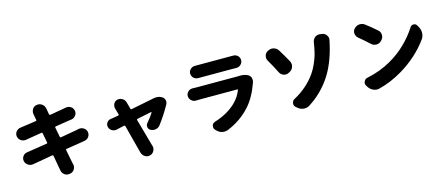

<svg xmlns="http://www.w3.org/2000/svg" viewBox="-57 -1468 5113 2218"><g transform="rotate(-15 2500.0 -359.0)"><path d="M808.6 -418Q817.4 -419.9 826.2 -419.9Q848.6 -419.9 868.2 -407.2Q896.5 -389.6 903.3 -357.4Q904.3 -349.6 904.3 -341.8Q904.3 -319.3 890.6 -298.8Q871.1 -272.5 838.9 -267.6Q835 -266.6 823.2 -264.6Q811.5 -262.7 804.7 -261.7Q790 -259.8 724.6 -249Q659.2 -238.3 614.3 -231.4Q605.5 -230.5 606.4 -220.7Q629.9 -101.6 637.7 -60.5Q639.6 -51.8 642.6 -41Q645.5 -31.2 645.5 -21.5Q645.5 1 632.8 20.5Q614.3 49.8 580.1 55.7L573.2 56.6Q566.4 57.6 559.6 57.6Q534.2 57.6 512.7 42Q485.4 20.5 480.5 -13.7Q478.5 -24.4 476.6 -34.2Q474.6 -50.8 448.2 -194.3Q446.3 -204.1 436.5 -202.1Q282.2 -176.8 223.6 -165Q209 -162.1 198.2 -160.2Q189.5 -159.2 181.6 -159.2Q157.2 -159.2 136.7 -172.9Q108.4 -191.4 100.6 -223.6Q99.6 -232.4 99.6 -240.2Q99.6 -262.7 113.3 -281.2Q132.8 -307.6 165 -311.5Q181.6 -313.5 196.3 -316.4Q210.9 -318.4 284.7 -330.1Q358.4 -341.8 409.2 -349.6Q418.9 -350.6 417 -360.4L394.5 -478.5Q392.6 -488.3 383.8 -486.3Q259.8 -466.8 210.9 -458Q203.1 -456.1 194.3 -455.1Q185.5 -453.1 176.8 -453.1Q153.3 -453.1 131.8 -465.8Q103.5 -484.4 96.7 -517.6Q95.7 -525.4 95.7 -532.2Q95.7 -556.6 111.3 -576.2Q131.8 -602.5 165 -606.4Q171.9 -607.4 178.7 -608.4Q249 -617.2 355.5 -633.8Q365.2 -634.8 363.3 -644.5L349.6 -715.8Q347.7 -724.6 347.7 -733.4Q347.7 -756.8 360.4 -777.3Q377.9 -805.7 411.1 -811.5H414.1Q420.9 -812.5 427.7 -812.5Q454.1 -812.5 476.6 -795.9Q503.9 -775.4 509.8 -741.2Q509.8 -736.3 522.5 -668.9Q524.4 -659.2 533.2 -660.2Q629.9 -675.8 701.2 -689.5Q713.9 -691.4 728.5 -694.3Q737.3 -696.3 746.1 -696.3Q768.6 -696.3 788.1 -683.6Q815.4 -666 821.3 -633.8Q823.2 -627 823.2 -619.1Q823.2 -595.7 807.6 -576.2Q789.1 -549.8 756.8 -544.9Q741.2 -543 732.4 -542L560.5 -514.6Q550.8 -512.7 552.7 -502.9L575.2 -385.7Q577.1 -376 586.9 -377.9Q720.7 -400.4 777.3 -411.1Q792 -414.1 808.6 -418Z M1722.7 -217.8Q1703.1 -191.4 1670.9 -184.6Q1661.1 -182.6 1651.4 -182.6Q1629.9 -182.6 1609.4 -193.4Q1585 -205.1 1581.1 -232.4Q1580.1 -237.3 1580.1 -243.2Q1580.1 -263.7 1594.7 -279.3Q1646.5 -339.8 1671.9 -382.8Q1673.8 -384.8 1671.9 -387.2Q1669.9 -389.6 1667 -389.6Q1622.1 -380.9 1495.1 -354.5Q1486.3 -351.6 1488.3 -342.8Q1566.4 -58.6 1579.1 -18.6Q1580.1 -14.6 1582 -9.8Q1585.9 2.9 1585.9 14.6Q1585.9 34.2 1575.2 52.7Q1558.6 83 1526.4 90.8Q1516.6 93.8 1506.8 93.8Q1485.4 93.8 1464.8 80.1Q1436.5 61.5 1427.7 28.3Q1425.8 21.5 1423.8 14.6Q1415 -15.6 1384.3 -135.7Q1353.5 -255.9 1338.9 -310.5Q1335.9 -320.3 1326.2 -318.4Q1270.5 -305.7 1231.4 -296.9Q1222.7 -294.9 1213.9 -294.9Q1193.4 -294.9 1174.8 -306.6Q1148.4 -323.2 1140.6 -352.5Q1138.7 -361.3 1138.7 -369.1Q1138.7 -388.7 1150.4 -405.3Q1167 -428.7 1196.3 -433.6Q1207 -434.6 1218.8 -436.5Q1243.2 -440.4 1291 -449.2Q1300.8 -451.2 1298.8 -460.9Q1287.1 -505.9 1278.3 -533.2Q1274.4 -544.9 1274.4 -556.6Q1274.4 -575.2 1283.2 -593.8Q1297.9 -622.1 1328.1 -628.9Q1337.9 -630.9 1346.7 -630.9Q1369.1 -630.9 1389.6 -618.2Q1418 -599.6 1425.8 -566.4Q1425.8 -566.4 1425.8 -566.4L1447.3 -488.3Q1450.2 -478.5 1460 -480.5Q1700.2 -527.3 1734.4 -535.2Q1753.9 -539.1 1771.5 -539.1Q1810.5 -539.1 1839.8 -518.6Q1861.3 -503.9 1867.2 -478.5Q1869.1 -470.7 1869.1 -461.9Q1869.1 -446.3 1861.3 -430.7Q1797.9 -316.4 1722.7 -217.8Z M2750 -529.3Q2759.8 -530.3 2769.5 -530.3Q2829.1 -530.3 2865.2 -507.8Q2887.7 -493.2 2895.5 -467.8Q2898.4 -456.1 2898.4 -444.3Q2898.4 -429.7 2893.6 -416Q2835.9 -252 2748 -153.3Q2635.7 -27.3 2471.7 40Q2450.2 47.9 2428.7 47.9Q2413.1 47.9 2397.5 43.9Q2361.3 34.2 2335 3.9L2326.2 -4.9Q2313.5 -20.5 2313.5 -38.1Q2313.5 -45.9 2316.4 -54.7Q2324.2 -82 2352.5 -90.8Q2515.6 -141.6 2614.3 -240.2Q2672.9 -298.8 2703.1 -376Q2705.1 -378.9 2703.1 -381.8Q2701.2 -384.8 2697.3 -384.8H2252Q2230.5 -384.8 2203.1 -383.8Q2201.2 -383.8 2200.2 -383.8Q2169.9 -383.8 2148.4 -405.3Q2125 -426.8 2125 -458Q2125 -489.3 2148.4 -510.7Q2169.9 -530.3 2198.2 -530.3Q2200.2 -530.3 2203.1 -530.3Q2231.4 -529.3 2252 -529.3H2727.5Q2739.3 -529.3 2750 -529.3ZM2296.9 -627.9Q2295.9 -627.9 2294.9 -627.9Q2264.6 -627.9 2242.2 -648.4Q2218.8 -670.9 2218.8 -702.1Q2218.8 -733.4 2242.2 -753.9Q2264.6 -774.4 2293.9 -774.4Q2295.9 -774.4 2296.9 -774.4Q2314.5 -774.4 2331.1 -774.4H2710Q2727.5 -774.4 2750 -774.4Q2752 -774.4 2752.9 -774.4Q2783.2 -774.4 2804.7 -754.9Q2828.1 -733.4 2828.1 -702.1Q2828.1 -669.9 2804.7 -648.4Q2783.2 -627 2752 -627Q2751 -627 2750 -627Q2726.6 -627.9 2708 -627.9H2331.1Q2314.5 -627.9 2296.9 -627.9Z M3451.2 12.7Q3423.8 29.3 3393.6 29.3Q3386.7 29.3 3379.9 28.3Q3341.8 24.4 3312.5 -2L3295.9 -15.6Q3277.3 -32.2 3277.3 -55.7Q3277.3 -59.6 3278.3 -64.5Q3282.2 -93.8 3308.6 -107.4Q3468.8 -193.4 3568.4 -334Q3601.6 -381.8 3626.5 -439.5Q3651.4 -497.1 3662.1 -535.2Q3672.9 -573.2 3682.6 -623Q3688.5 -650.4 3692.4 -680.7Q3697.3 -714.8 3722.7 -736.3Q3744.1 -753.9 3770.5 -753.9Q3776.4 -753.9 3782.2 -753.9L3810.5 -750Q3843.8 -745.1 3862.3 -716.8Q3876 -697.3 3876 -675.8Q3876 -666 3873 -656.2Q3866.2 -627 3860.4 -599.6Q3811.5 -392.6 3719.7 -252Q3614.3 -89.8 3451.2 12.7ZM3124 -613.3Q3112.3 -632.8 3112.3 -653.3Q3112.3 -664.1 3115.2 -674.8Q3124 -708 3153.3 -722.7L3159.2 -725.6Q3180.7 -737.3 3202.1 -737.3Q3214.8 -737.3 3226.6 -733.4Q3262.7 -724.6 3281.2 -693.4Q3322.3 -627 3370.1 -541Q3380.9 -521.5 3380.9 -500Q3380.9 -488.3 3377 -475.6Q3367.2 -441.4 3335.9 -423.8L3323.2 -417Q3304.7 -406.2 3285.2 -406.2Q3272.5 -406.2 3260.7 -410.2Q3227.5 -420.9 3211.9 -451.2Q3167 -542 3124 -613.3Z M4201.2 -601.6Q4174.8 -623 4171.9 -656.2Q4170.9 -660.2 4170.9 -664.1Q4170.9 -692.4 4191.4 -714.8Q4216.8 -741.2 4252 -745.1Q4256.8 -745.1 4262.7 -745.1Q4292 -745.1 4317.4 -726.6Q4388.7 -671.9 4447.3 -620.1Q4474.6 -595.7 4474.6 -559.6Q4474.6 -525.4 4449.2 -500L4444.3 -495.1Q4419.9 -469.7 4384.8 -469.7Q4349.6 -469.7 4324.2 -494.1Q4264.6 -549.8 4201.2 -601.6ZM4287.1 30.3Q4272.5 34.2 4258.8 34.2Q4236.3 34.2 4214.8 24.4Q4179.7 9.8 4158.2 -23.4L4147.5 -41Q4137.7 -54.7 4137.7 -70.3Q4137.7 -81.1 4143.6 -92.8Q4155.3 -120.1 4184.6 -126Q4349.6 -161.1 4474.6 -234.4Q4583 -295.9 4670.4 -381.3Q4757.8 -466.8 4816.4 -559.6Q4830.1 -583 4857.4 -583Q4857.4 -583 4858.4 -583Q4884.8 -583 4897.5 -559.6L4910.2 -537.1Q4928.7 -504.9 4928.7 -466.8Q4928.7 -423.8 4905.3 -391.6Q4842.8 -303.7 4754.4 -224.1Q4666 -144.5 4561.5 -84Q4431.6 -6.8 4287.1 30.3Z"/></g></svg>

Font: Gen Jyuu GothicX Heavy
Style: Bold
Weight: 900
Designer: [Source Han Sans]
Ryoko NISHIZUKA  (kana & ideographs); Paul D. Hunt (Latin, Greek & Cyrillic); Wenlong ZHANG  (bopomofo
Version: Version 1.002.20150607